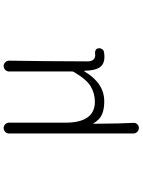

<svg xmlns="http://www.w3.org/2000/svg" viewBox="114 -685 772 1040"><g transform="rotate(-90 500.0 -165.0)"><path d="M327.1 201.2Q314.5 201.2 305.7 192.4Q296.9 183.6 296.9 170.9V-502Q296.9 -514.6 305.7 -522.9Q314.5 -531.2 326.2 -531.2Q337.9 -531.2 346.7 -522.9Q355.5 -514.6 355.5 -502V-197.3Q355.5 -37.1 468.8 -37.1Q514.6 -37.1 552.7 -60.1Q590.8 -83 630.9 -152.3Q632.8 -156.2 632.8 -160.2V-502Q632.8 -513.7 641.6 -522.5Q650.4 -531.2 662.1 -531.2Q673.8 -531.2 682.6 -522.5Q691.4 -513.7 691.4 -502Q690.4 -470.7 689 -314Q687.5 -157.2 687.5 -76.2Q687.5 -55.7 696.8 -45.4Q706.1 -35.2 722.7 -35.2Q727.5 -35.2 731.4 -36.1Q741.2 -37.1 749 -32.7Q756.8 -28.3 757.8 -19.5Q758.8 -16.6 758.8 -13.7Q758.8 -5.9 754.9 0Q750 9.8 740.2 11.7Q727.5 14.6 711.9 14.6Q672.9 14.6 655.3 -10.7Q637.7 -36.1 636.7 -93.8Q636.7 -94.7 635.3 -94.7Q633.8 -94.7 633.8 -94.7Q570.3 13.7 470.7 13.7Q428.7 13.7 400.4 1.5Q372.1 -10.7 351.6 -44.9Q350.6 -45.9 350.1 -45.9Q349.6 -45.9 349.6 -44.9Q350.6 107.4 354.5 171.9Q355.5 183.6 347.2 192.4Q338.9 201.2 327.1 201.2Z"/></g></svg>

Font: Gen Jyuu Gothic L Monospace Light
Style: Regular
Weight: 300
Designer: [Source Han Sans]
Ryoko NISHIZUKA  (kana & ideographs); Paul D. Hunt (Latin, Greek & Cyrillic); Wenlong ZHANG  (bopomofo
Version: Version 1.002.20150607